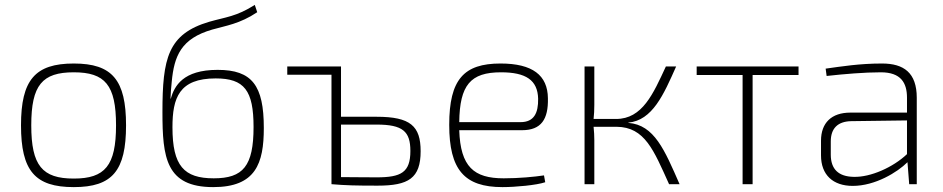

<svg xmlns="http://www.w3.org/2000/svg" viewBox="-20 -754 3860 786"><path d="M282 -494C123 -494 66 -426 66 -241C66 -55 123 12 282 12C440 12 496 -55 496 -241C496 -426 440 -494 282 -494ZM282 -458C410 -458 455 -406 455 -241C455 -76 410 -23 282 -23C153 -23 108 -76 108 -241C108 -406 153 -458 282 -458Z M1023 -734C948 -686 903 -684 837 -665C667 -615 645 -515 645 -295C645 -109 659 12 853 12C1027 12 1060 -85 1060 -230C1060 -404 1012 -468 871 -468C729 -468 694 -402 679 -350H678C679 -371 680 -394 683 -419C693 -525 721 -596 849 -633C905 -649 961 -656 1033 -704ZM863 -433C980 -433 1018 -384 1018 -234C1018 -74 975 -24 855 -24C733 -24 686 -75 686 -233C686 -353 713 -433 863 -433Z M1522 -276H1376V-482H1156V-448H1337V0C1397 5 1437 6 1526 6C1652 6 1702 -24 1702 -135C1702 -238 1660 -276 1522 -276ZM1522 -28C1459 -28 1408 -29 1376 -29V-244H1522C1629 -244 1660 -216 1660 -136C1660 -48 1622 -28 1522 -28Z M2042 -24C1920 -24 1865 -71 1860 -221H2117C2196 -221 2225 -266 2223 -352C2222 -446 2160 -494 2029 -494C1879 -494 1819 -429 1819 -243C1819 -59 1881 12 2037 12C2090 12 2177 4 2212 -8L2207 -36C2167 -30 2104 -24 2042 -24ZM2031 -458C2133 -458 2181 -426 2183 -350C2184 -291 2166 -254 2111 -254H1860C1862 -406 1906 -458 2031 -458Z M2552 -251V-252C2651 -261 2697 -367 2748 -482H2706C2654 -370 2610 -267 2502 -267H2410C2412 -286 2413 -303 2413 -325V-482H2373V0H2413V-180C2413 -198 2412 -216 2410 -235H2504C2620 -234 2656 -139 2719 0H2762C2701 -139 2659 -243 2552 -251Z M3249 -482H2832V-447H3020V0H3061V-447H3249Z M3591 -494C3498 -494 3425 -482 3360 -473L3364 -443C3436 -451 3519 -458 3586 -458C3668 -458 3693 -415 3693 -354V-293H3461C3384 -293 3341 -251 3341 -178V-118C3341 -38 3390 7 3471 7C3563 7 3654 -49 3695 -90L3702 0H3733V-354C3733 -456 3680 -494 3591 -494ZM3475 -30C3413 -31 3381 -61 3381 -121V-175C3381 -228 3409 -257 3465 -258L3693 -261V-123C3636 -69 3544 -28 3475 -30Z"/></svg>

Font: Exo 2 Extra Light
Style: Regular
Weight: 250
Designer: Natanael Gama
Version: Version 1.001;PS 001.001;hotconv 1.0.88;makeotf.lib2.5.64775